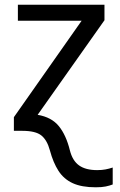

<svg xmlns="http://www.w3.org/2000/svg" viewBox="-20 -556 510 816"><path d="M387 240Q327 240 289 222.5Q251 205 228.5 170Q206 135 192 83Q180 39 155.5 19.5Q131 0 74 0H39V-58L327 -468H56V-536H424V-470L140 -68Q199 -58 230 -20Q261 18 277 83Q288 127 316 147Q344 167 393 167Q413 167 428.5 164Q444 161 459 156V228Q446 233 429.5 236.5Q413 240 387 240Z"/></svg>

Font: Noto IKEA Latin
Style: Regular
Weight: 400
Designer: Monotype Design Team
Foundry: Monotype Imaging Inc.
Version: Version 1.0